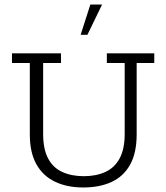

<svg xmlns="http://www.w3.org/2000/svg" viewBox="-20 -819 736 850"><path d="M348 11Q277 11 223.5 -14.5Q170 -40 141 -92Q112 -144 112 -224V-540H33V-583H250V-540H171V-226Q171 -159 193 -117.5Q215 -76 256 -57.5Q297 -39 351 -39Q405 -39 446 -57.5Q487 -76 509.5 -117.5Q532 -159 532 -226V-540H453V-583H663V-540H585V-224Q585 -142 556 -90Q527 -38 474 -13.5Q421 11 348 11ZM337 -665 380 -799H432L367 -665Z"/></svg>

Font: Rokkitt SemiBold Light
Style: Regular
Weight: 300
Version: Version 3.103